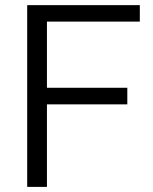

<svg xmlns="http://www.w3.org/2000/svg" viewBox="-20 -731 598 751"><path d="M478 -387.7V-322.8H163.6V0H86.4V-710.9H526.9V-646.5H163.6V-387.7Z"/></svg>

Font: Vazirmatn RD Light
Style: Regular
Weight: 300
Designer: Saber Rastikerdar
Foundry: Saber Rastikerdar
Version: Version 32.102